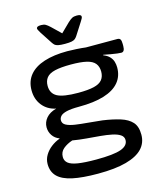

<svg xmlns="http://www.w3.org/2000/svg" viewBox="-133 -817 966 1128"><g transform="rotate(-15 350.0 -253.0)"><path d="M323 212Q228 212 168 199Q108 186 79 157Q50 128 50 81Q50 52 65 27Q80 2 104 -16.5Q128 -35 156 -45L157 -47Q130 -57 115 -79.5Q100 -102 100 -129Q100 -160 121 -185Q142 -210 183 -221Q131 -232 101 -270Q71 -308 71 -362Q71 -417 102 -454.5Q133 -492 192 -511Q251 -530 333 -530Q355 -530 388.5 -528Q422 -526 445 -523H636Q649 -523 654 -514.5Q659 -506 659 -487V-474Q659 -439 638 -439Q631 -439 613 -441Q595 -443 574 -447Q553 -451 532 -455L531 -452Q555 -443 568.5 -428.5Q582 -414 587 -397Q592 -380 592 -362Q592 -309 561 -272Q530 -235 468.5 -216Q407 -197 315 -197Q267 -197 240 -190.5Q213 -184 202.5 -172.5Q192 -161 192 -147Q192 -127 212 -116.5Q232 -106 266 -101Q300 -96 342.5 -92.5Q385 -89 428 -84Q490 -75 534.5 -61Q579 -47 603 -20.5Q627 6 627 56Q627 106 594.5 140.5Q562 175 495 193.5Q428 212 323 212ZM334 129Q439 129 484 113Q529 97 529 62Q529 42 511 30Q493 18 462 11.5Q431 5 392 1.5Q353 -2 310 -5.5Q267 -9 226 -16Q193 -5 170 14Q147 33 147 64Q147 87 164.5 101.5Q182 116 223 122.5Q264 129 334 129ZM333 -277Q393 -277 428.5 -285.5Q464 -294 479.5 -313.5Q495 -333 495 -363Q495 -393 479.5 -412.5Q464 -432 428.5 -440.5Q393 -449 333 -449Q272 -449 236 -440.5Q200 -432 184.5 -412.5Q169 -393 169 -363Q169 -317 205.5 -297Q242 -277 333 -277ZM441 -718Q456 -718 462 -714.5Q468 -711 468 -704Q468 -700 464.5 -693Q461 -686 455 -677L407 -602Q401 -593 394 -587Q387 -581 373 -578Q359 -575 332 -575Q306 -575 291.5 -578Q277 -581 270.5 -587Q264 -593 258 -602L209 -677Q204 -686 200 -693Q196 -700 196 -704Q196 -711 202.5 -714.5Q209 -718 224 -718Q241 -718 251.5 -712Q262 -706 277 -692L332 -639L386 -692Q401 -706 412 -712Q423 -718 441 -718Z"/></g></svg>

Font: Asap Expanded Medium
Style: Regular
Weight: 500
Width: 7
Designer: Pablo Cosgaya
Foundry: Omnibus-Type
Version: Version 3.001